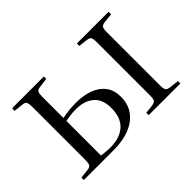

<svg xmlns="http://www.w3.org/2000/svg" viewBox="-95 -738 965 965"><g transform="rotate(-45 387.5 -255.0)"><path d="M46 0V-17L97 -23Q113 -25 118 -34.5Q123 -44 123 -70V-441Q123 -466 118 -475.5Q113 -485 97 -486L45 -492L47 -510H272V-493L219 -486Q203 -484 198.5 -474.5Q194 -465 194 -442V-293Q218 -298 242.5 -300.5Q267 -303 292 -303Q346 -303 387 -287.5Q428 -272 451 -241.5Q474 -211 474 -164Q474 -112 447.5 -75.5Q421 -39 372.5 -19.5Q324 0 256 0ZM257 -21Q323 -21 361.5 -55Q400 -89 400 -159Q400 -220 364.5 -250Q329 -280 269 -280Q246 -280 228.5 -277.5Q211 -275 194 -272V-26Q210 -24 224.5 -22.5Q239 -21 257 -21ZM507 0V-17L553 -22Q572 -25 577 -34Q582 -43 582 -66V-445Q582 -468 577 -476.5Q572 -485 553 -487L506 -493L507 -510H732V-492L683 -487Q664 -485 658.5 -476Q653 -467 653 -445V-64Q653 -42 658.5 -33.5Q664 -25 683 -23L732 -17V0Z"/></g></svg>

Font: Literata 60pt Light
Style: Regular
Weight: 300
Designer: Latin by Veronika Burian and Jose Scaglione. Greek by Irene Vlachou. Cyrillic by Vera Evstafieva.
Foundry: TypeTogether
Version: Version 3.103;gftools[0.9.29]